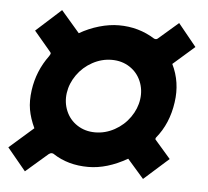

<svg xmlns="http://www.w3.org/2000/svg" viewBox="-49 -694 695 641"><g transform="rotate(5 298.0 -373.5)"><path d="M148 -166Q146 -168 141 -168Q136 -168 131 -164L57 -100L-5 -175L76 -246Q61 -278 56 -307Q51 -336 56 -372Q65 -437 104 -490Q108 -496 108.5 -499Q109 -502 104 -507L50 -571L134 -647L196 -575Q227 -593 261.5 -603Q296 -613 328 -613Q394 -613 448 -579Q455 -576 460 -580L527 -638L588 -563L516 -500Q545 -441 535 -373Q525 -301 483 -250Q481 -246 482 -244L535 -183L452 -109L397 -172Q329 -133 266 -133Q198 -133 148 -166ZM279 -250Q313 -250 344 -267Q375 -284 395 -312.5Q415 -341 419.5 -373Q424 -405 412 -433.5Q400 -462 374 -479Q348 -496 314 -496Q280 -496 249 -479Q218 -462 198 -433.5Q178 -405 173.5 -373Q169 -341 181 -312.5Q193 -284 219 -267Q245 -250 279 -250Z"/></g></svg>

Font: Morrison ExtraBold
Style: Regular
Weight: 800
Designer: Pablo Impallari, Rodrigo Fuenzalida (Modified by Dan O. Williams)
Version: Version 0.03;June 6, 2019;FontCreator 11.5.0.2425 64-bit; tt